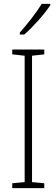

<svg xmlns="http://www.w3.org/2000/svg" viewBox="-20 -969 291 989"><path d="M239 -942V-949H195C165 -901 125 -850 82 -801V-791H105C149 -829 208 -895 239 -942ZM208 0V-25L145 -31V-682L208 -689V-714H43V-689L107 -682V-31L43 -25V0Z"/></svg>

Font: Noto Sans Gurmukhi UI Condensed ExtraLight
Style: Regular
Weight: 200
Width: 3
Designer: Jelle Bosma - Monotype Design Team
Foundry: Monotype Imaging Inc.
Version: Version 2.004